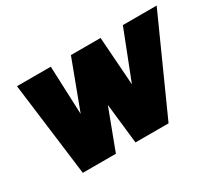

<svg xmlns="http://www.w3.org/2000/svg" viewBox="-101 -722 1042 925"><g transform="rotate(-30 420.0 -260.0)"><path d="M129 0H313L397 -223L422 0H606L840 -520H652L547 -251L528 -520H363L262 -251L251 -520H63Z"/></g></svg>

Font: Arthouse Owned Black
Style: Italic
Weight: 900
Italic angle: -10°
Designer: Jeremy Tribby
Foundry: Tribby Type
Version: Version 1.000;PS 001.000;hotconv 1.0.88;makeotf.lib2.5.64775